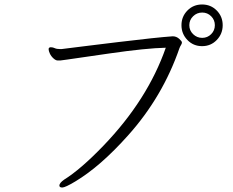

<svg xmlns="http://www.w3.org/2000/svg" viewBox="-20 -818 1040 857"><path d="M882 -612Q921 -612 947.5 -639.5Q974 -667 974 -705.5Q974 -744 947.5 -771Q921 -798 882 -798Q843 -798 816.5 -771Q790 -744 790 -705.5Q790 -667 816.5 -639.5Q843 -612 882 -612ZM939 -705.5Q939 -682 922.5 -665.5Q906 -649 882.5 -649Q859 -649 842 -665.5Q825 -682 825 -705.5Q825 -729 842 -745.5Q859 -762 882.5 -762Q906 -762 922.5 -745.5Q939 -729 939 -705.5ZM255 -599H247Q233 -599 224.5 -603Q216 -607 208 -607H205Q197 -606 197 -598.5Q197 -591 202.5 -579Q208 -567 218.5 -557.5Q229 -548 237.5 -548Q246 -548 249 -548Q252 -548 279 -552Q306 -556 469 -579.5Q632 -603 720 -605Q639 -373 442 -168Q340 -62 266 -16Q245 -1 245 10Q245 19 258 19Q271 19 316 -8Q428 -75 552 -214Q706 -386 781 -603Q784 -611 788 -617Q792 -623 792 -628.5Q792 -634 779.5 -645Q767 -656 751 -656Q679 -651 506 -630Q436 -622 371 -613.5Q306 -605 255 -599Z"/></svg>

Font: LXGW WenKai TC Light
Style: Regular
Weight: 300
Designer: LXGW / Fontworks Inc.
Foundry: LXGW / Fontworks Inc.
Version: Version 1.330